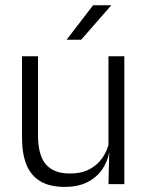

<svg xmlns="http://www.w3.org/2000/svg" viewBox="-20 -702 565 732"><path d="M125 -487.5V-181.5Q125 -138.5 136.8 -106.8Q148.5 -75 175.5 -57.8Q202.5 -40.5 248 -40.5Q290.5 -40.5 321.2 -56.8Q352 -73 371.2 -101.2Q390.5 -129.5 397 -164.5L409.5 -120H396Q389.5 -84.5 368.8 -54.8Q348 -25 312.8 -7.2Q277.5 10.5 227 10.5Q168.5 10.5 132.8 -11.5Q97 -33.5 80.5 -75Q64 -116.5 64 -175.5V-487.5ZM454 -487.5V0H393.5L396.5 -120.5L393.5 -123.5V-487.5ZM335 -682H403.5V-681L289.5 -550.5H235V-552Z"/></svg>

Font: Anek Tamil Light
Style: Regular
Weight: 300
Designer: Aadarsh Rajan (Tamil), Yesha Goshar (Latin)
Foundry: Ek Type
Version: Version 1.003